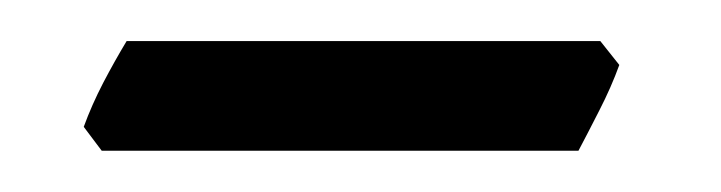

<svg xmlns="http://www.w3.org/2000/svg" viewBox="-20 -296 353 94"><path d="M283.2 -264.2Q279.3 -253.4 273.4 -241.9Q267.6 -230.5 263.2 -222.2H29.8L21 -233.9Q24.9 -244.6 30.5 -255.4Q36.1 -266.1 42 -275.9H273.9Z"/></svg>

Font: Gentium Plus Phon
Style: Italic
Weight: 400
Italic angle: -8°
Designer: J. Victor Gaultney, Annie Olsen, Iska Routamaa, Becca Hirsbrunner
Foundry: SIL International
Version: Version 5.000